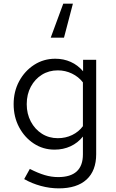

<svg xmlns="http://www.w3.org/2000/svg" viewBox="-20 -817 640 1056"><path d="M303 219Q254 219 204.5 205.5Q155 192 113 168L144 112Q189 135 226 146Q263 157 300 157Q436 157 436 32V-66Q408 -31 368 -12.5Q328 6 280 6Q217 6 166 -27.5Q115 -61 85 -117.5Q55 -174 55 -244Q55 -314 85.5 -370.5Q116 -427 168 -460.5Q220 -494 284 -494Q330 -494 369 -476.5Q408 -459 437 -425V-488H509V31Q509 122 456 170.5Q403 219 303 219ZM298 -57Q341 -57 377 -74.5Q413 -92 436 -123V-364Q412 -395 375.5 -412.5Q339 -430 298 -430Q249 -430 210.5 -406Q172 -382 149.5 -340Q127 -298 127 -244Q127 -191 149.5 -148.5Q172 -106 210.5 -81.5Q249 -57 298 -57ZM381 -797 332 -610H259L328 -797Z"/></svg>

Font: Red Hat Mono
Style: Regular
Weight: 400
Designer: Pentagram, MCKL
Foundry: Pentagram, MCKL
Version: Version 1.023